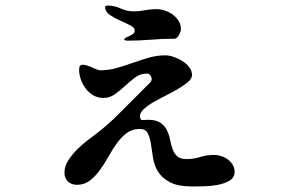

<svg xmlns="http://www.w3.org/2000/svg" viewBox="-20 -627 1040 694"><path d="M467 -517Q467 -527 450.5 -535.5Q434 -544 413.5 -553Q393 -562 376.5 -573.5Q360 -585 360 -602Q360 -605 363.5 -606Q367 -607 369 -607Q394 -607 416 -596.5Q438 -586 463 -586Q484 -586 504 -590Q524 -594 545 -594Q560 -594 575.5 -589Q591 -584 604 -574.5Q617 -565 625.5 -551.5Q634 -538 634 -522Q634 -514 627 -500.5Q620 -487 610 -487Q567 -487 525 -483.5Q483 -480 440 -480Q438 -480 433.5 -481Q429 -482 429 -485Q429 -488 435 -491Q441 -494 448 -497Q455 -500 461 -504.5Q467 -509 467 -517ZM524 -330Q531 -338 526.5 -349.5Q522 -361 510 -361Q487 -361 468.5 -347Q450 -333 432 -316.5Q414 -300 395.5 -286.5Q377 -273 354 -273Q334 -273 318 -282Q302 -291 290.5 -306Q279 -321 272.5 -339Q266 -357 266 -375Q266 -391 275 -392.5Q284 -394 297 -389.5Q310 -385 322.5 -379Q335 -373 343 -373Q374 -373 403 -381.5Q432 -390 460.5 -400Q489 -410 518 -418.5Q547 -427 578 -427Q591 -427 607.5 -421.5Q624 -416 639 -406.5Q654 -397 664 -384Q674 -371 674 -356Q674 -343 660 -331Q646 -319 625 -306.5Q604 -294 580 -282Q556 -270 535 -258Q514 -246 500 -233Q486 -220 486 -207Q486 -192 496 -193Q506 -194 515 -194Q544 -194 559.5 -183.5Q575 -173 583 -157Q591 -141 594.5 -123Q598 -105 603.5 -89Q609 -73 620 -62.5Q631 -52 654 -52Q680 -52 703.5 -59.5Q727 -67 753 -67Q766 -67 779 -63Q792 -59 803 -51Q814 -43 821 -31.5Q828 -20 828 -6Q828 15 809.5 26Q791 37 766 41.5Q741 46 715.5 46.5Q690 47 676 47Q623 47 594 31.5Q565 16 551 -7Q537 -30 533 -57Q529 -84 525.5 -107Q522 -130 514 -145.5Q506 -161 485 -161Q458 -161 438 -146Q418 -131 402 -108.5Q386 -86 371.5 -60Q357 -34 340.5 -11.5Q324 11 304.5 26Q285 41 258 41Q238 41 225.5 29Q213 17 213 -3Q213 -25 226 -46Q239 -67 258 -86Q277 -105 298 -121Q319 -137 335 -149Q373 -179 404 -210Z"/></svg>

Font: SoukouMincho
Style: Regular
Weight: 400
Designer: Dr. Ken Lunde (project architect, glyph set definition & overall production); Masataka HATTORI  (production & ideograph 
Foundry: Adobe Systems Incorporated
Version: Version 1.00